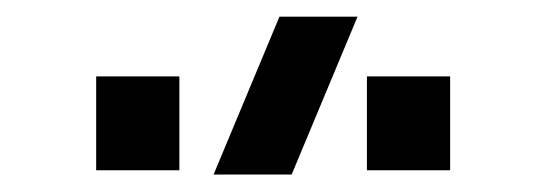

<svg xmlns="http://www.w3.org/2000/svg" viewBox="-20 -822 640 225"><path d="M507.5 -622.5H410V-732.5H507.5ZM190.2 -622.5H92.7V-732.5H190.2ZM230.3 -617.5H321.8L399 -802.5H307.5Z"/></svg>

Font: Manrope Variable Light
Style: Regular
Weight: 200
Designer: Mikhail Sharanda
Foundry: Mikhail Sharanda
Version: Version 4.505